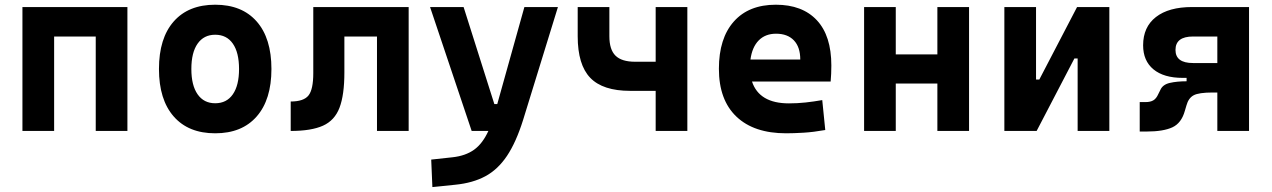

<svg xmlns="http://www.w3.org/2000/svg" viewBox="-20 -547 5313 802"><path d="M379.9 0V-394.5H206.1V0H73.7V-517.6H512.2V0Z M878.9 9.8Q767.1 9.8 705.6 -60.5Q644 -130.9 644 -258.8Q644 -387.2 705.6 -457.3Q767.1 -527.3 878.9 -527.3Q990.7 -527.3 1052.2 -457.3Q1113.8 -387.2 1113.8 -258.8Q1113.8 -130.9 1052.2 -60.5Q990.7 9.8 878.9 9.8ZM878.9 -115.7Q926.8 -115.7 952.6 -153.1Q978.5 -190.4 978.5 -258.8Q978.5 -327.6 952.6 -364.7Q926.8 -401.9 878.9 -401.9Q831.5 -401.9 805.4 -364.7Q779.3 -327.6 779.3 -258.8Q779.3 -190.4 805.4 -153.1Q831.5 -115.7 878.9 -115.7Z M1194.3 0V-123Q1248.5 -123 1268.6 -148.2Q1288.6 -173.3 1288.6 -241.2V-517.6H1687V0H1554.7V-394.5H1418.5V-244.6Q1418.5 -150.4 1398.2 -97.2Q1377.9 -43.9 1329.1 -22Q1280.3 0 1194.3 0Z M1786.1 234.4 1781.2 119.6 1870.6 109.9Q1924.3 104 1960 78.6Q1995.6 53.2 2020 0H1950.2L1776.4 -517.6H1916.5L2044.9 -112.3H2057.1L2170.4 -517.6H2310.5L2165 -45.9Q2135.7 47.4 2097.7 104.2Q2059.6 161.1 2007.3 189.2Q1955.1 217.3 1882.3 224.6Z M2612.3 -167.5Q2498 -167.5 2445.6 -221.9Q2393.1 -276.4 2393.1 -395.5V-517.6H2525.4V-395.5Q2525.4 -339.8 2551 -314.5Q2576.7 -289.1 2632.8 -289.1H2718.8V-517.6H2851.1V0H2718.8V-167.5Z M3263.7 9.8Q3129.4 9.8 3056.2 -59.8Q2982.9 -129.4 2982.9 -259.8Q2982.9 -386.7 3045.2 -457Q3107.4 -527.3 3220.7 -527.3Q3331.5 -527.3 3392.1 -462.4Q3452.6 -397.5 3452.6 -273.4Q3452.6 -238.3 3449.7 -206.5H3121.1Q3151.4 -115.2 3275.4 -115.2Q3310.5 -115.2 3344.7 -118.9Q3378.9 -122.6 3414.6 -128.9L3427.2 -3.9Q3377.4 4.9 3336.4 7.3Q3295.4 9.8 3263.7 9.8ZM3114.7 -298.3H3322.8Q3322.8 -350.6 3296.1 -378.4Q3269.5 -406.2 3221.7 -406.2Q3176.8 -406.2 3149.2 -378.2Q3121.6 -350.1 3114.7 -298.3Z M3895.5 0V-198.2H3721.7V0H3589.4V-517.6H3721.7V-319.8H3895.5V-517.6H4027.8V0Z M4175.3 0V-517.6H4307.6V-214.8H4321.3L4479 -517.6H4613.8V0H4481.4V-302.7H4467.8L4310.1 0Z M4920.4 -221.7Q4841.3 -221.7 4798.1 -257.3Q4754.9 -293 4754.9 -357.9Q4754.9 -434.1 4808.3 -475.8Q4861.8 -517.6 4959.5 -517.6H5197.3V0H5064.9V-160.6H5045.9Q4987.3 -160.6 4965.8 -148.9Q4944.3 -137.2 4936 -106.9L4929.2 -84Q4915 -32.7 4877 -15.1Q4838.9 2.4 4770 2.4H4740.7V-120.6H4765.1Q4785.2 -120.6 4797.6 -127.9Q4810.1 -135.3 4818.4 -154.3L4826.7 -170.9Q4836.4 -193.8 4866.5 -200.7Q4896.5 -207.5 4936.5 -207.5V-221.7ZM5064.9 -283.7V-394.5H4963.4Q4890.1 -394.5 4890.1 -338.4Q4890.1 -283.7 4963.4 -283.7Z"/></svg>

Font: Cascadia Code PL
Style: Bold
Weight: 700
Monospace: yes
Designer: Aaron Bell
Foundry: Saja Typeworks
Version: Version 2404.023; ttfautohint (v1.8.4)